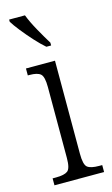

<svg xmlns="http://www.w3.org/2000/svg" viewBox="-119 -811 498 856"><g transform="rotate(-15 130.0 -383.0)"><path d="M21 0V-32H37Q75 -32 90.5 -43.5Q106 -55 106 -103V-431Q106 -479 91.5 -491.5Q77 -504 41 -504H33V-536H167V-106Q167 -56 182 -44Q197 -32 236 -32H250V0ZM146 -606Q125 -624 99 -652.5Q73 -681 50 -710Q27 -739 17 -756V-766H90Q103 -732 126.5 -690Q150 -648 168 -619V-606Z"/></g></svg>

Font: Noto Serif Tamil Condensed Light
Style: Regular
Weight: 300
Width: 3
Designer: Indian Type Foundry, Tom Grace, and the Monotype Design Team
Foundry: Monotype Imaging Inc.
Version: Version 2.004; ttfautohint (v1.8.4.7-5d5b)